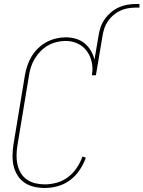

<svg xmlns="http://www.w3.org/2000/svg" viewBox="-20 -929 715 957"><path d="M203 8Q176 8 150 2Q124 -4 103 -18Q82 -32 68 -54Q54 -76 48 -101Q42 -126 42.5 -153.5Q43 -181 47 -208L104 -553Q108 -577 116 -601Q124 -625 137 -647Q150 -669 169.5 -688Q189 -707 211.5 -719Q234 -731 258.5 -737Q283 -743 307 -743Q334 -743 358 -736Q382 -729 401 -713.5Q420 -698 432.5 -677Q445 -656 451 -632L471 -750Q474 -771 481 -792Q488 -813 501 -832Q514 -851 532 -866.5Q550 -882 570.5 -891.5Q591 -901 612.5 -905Q634 -909 655 -909H675V-891H655Q636 -891 616.5 -887.5Q597 -884 579 -875.5Q561 -867 545 -853.5Q529 -840 517.5 -823Q506 -806 500 -787.5Q494 -769 491 -750L458 -554H438Q444 -587 437.5 -618Q431 -649 413.5 -673.5Q396 -698 368 -711.5Q340 -725 307 -725Q285 -725 262.5 -719.5Q240 -714 219.5 -702.5Q199 -691 182 -673.5Q165 -656 153 -636Q141 -616 134 -594Q127 -572 124 -550L67 -205Q63 -181 62.5 -156.5Q62 -132 67 -109.5Q72 -87 83.5 -67Q95 -47 114 -34Q133 -21 156 -15.5Q179 -10 203 -10Q233 -10 263.5 -18.5Q294 -27 319.5 -46.5Q345 -66 363 -93Q381 -120 391 -149L408 -143Q397 -112 377.5 -82.5Q358 -53 330.5 -32Q303 -11 269.5 -1.5Q236 8 203 8Z"/></svg>

Font: Iosevka Curly Slab Thin
Style: Italic
Weight: 100
Italic angle: -9°
Monospace: yes
Designer: Belleve Invis
Foundry: Belleve Invis
Version: Version 22.1.2; ttfautohint (v1.8.4)